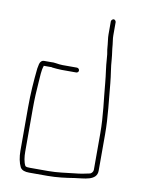

<svg xmlns="http://www.w3.org/2000/svg" viewBox="-82 -775 609 825"><g transform="rotate(10 223.0 -363.0)"><path d="M227 -487H164C145 -487 128 -493 112 -491H83C74 -491 67 -485 64 -474L60 -454C54 -397 50 -344 50 -282V-93C50 -66 55 -41 64 -23C71 -11 85 -7 103 -7H183C224 -7 262 -12 299 -18C338 -24 396 -22 396 -67V-226C396 -303 386 -374 380 -446C377 -481 370 -513 368 -548C366 -574 363 -584 361 -611C360 -624 357 -635 357 -651V-708C357 -713 352 -719 347 -719C342 -719 336 -713 336 -708V-651C336 -634 339 -623 340 -608L342 -586C345 -568 346 -565 347 -546C349 -511 355 -480 358 -445C364 -373 375 -304 375 -226V-67C375 -59 368 -51 362 -49C341 -44 319 -40 297 -38C260 -34 223 -28 183 -28H103C95 -28 85 -28 82 -33C74 -48 71 -71 71 -93V-282C71 -324 73 -360 76 -398C78 -422 78 -449 85 -468V-470H114C117 -471 120 -470 123 -469C133 -468 151 -466 164 -466H227C233 -466 238 -470 238 -476C238 -482 233 -487 227 -487Z"/></g></svg>

Font: Electronic
Style: Thn
Weight: 100
Version: Version 1.011